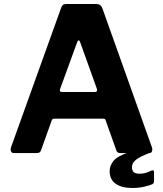

<svg xmlns="http://www.w3.org/2000/svg" viewBox="-20 -762 811 956"><path d="M48 0Q39 0 35 -8Q31 -16 35 -29L284 -722Q288 -733 293 -737.5Q298 -742 310 -742H460Q482 -742 490 -720L737 -27Q740 -19 737 -9.5Q734 0 725 0H578Q563 0 559 -14L507 -160Q506 -165 503.5 -168Q501 -171 494 -171H250Q240 -171 237 -161L184 -13Q182 -7 177.5 -3.5Q173 0 163 0H48ZM453 -304Q467 -304 462 -321L378 -555Q375 -561 371.5 -561Q368 -561 365 -554L280 -321Q273 -304 289 -304ZM526 90Q526 62 545.5 38.5Q565 15 625 -5L732 -3Q677 17 657 33.5Q637 50 637 70Q637 87 646 95Q655 103 674 103Q692 103 706.5 98.5Q721 94 732 88Q747 81 747 97V140Q747 150 739 155Q726 161 698.5 167.5Q671 174 639 174Q586 174 556 153Q526 132 526 90Z"/></svg>

Font: Libre Franklin
Style: Bold
Weight: 700
Designer: Pablo Impallari, Rodrigo Fuenzalida, Nhung Nguyen
Foundry: Impallari Type
Version: Version 3.000